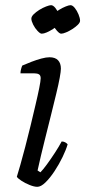

<svg xmlns="http://www.w3.org/2000/svg" viewBox="-20 -721 329 741"><path d="M124 0Q112 0 94.5 -7Q77 -14 62.5 -23.5Q48 -33 45 -39Q50 -54 58.5 -84.5Q67 -115 77.5 -154.5Q88 -194 98 -236Q108 -278 117 -316Q126 -354 131.5 -381.5Q137 -409 137 -419Q137 -430 130.5 -434Q124 -438 112 -438H59Q59 -446 61.5 -455Q64 -464 66 -468Q82 -475 101.5 -482.5Q121 -490 139.5 -495Q158 -500 171 -500Q193 -500 204 -488.5Q215 -477 215 -456Q215 -446 210.5 -421Q206 -396 197 -359Q188 -322 176.5 -275.5Q165 -229 151.5 -175.5Q138 -122 125 -63L136 -56Q146 -66 161 -86.5Q176 -107 192 -131.5Q208 -156 218 -175Q226 -175 232 -171.5Q238 -168 241 -164Q235 -143 221.5 -115Q208 -87 190.5 -60.5Q173 -34 155.5 -17Q138 0 124 0ZM216 -591Q210 -591 200 -602Q190 -613 183.5 -626.5Q177 -640 177 -649Q177 -657 186 -666Q195 -675 208 -683Q221 -691 233.5 -696Q246 -701 252 -701Q260 -701 268.5 -690.5Q277 -680 283 -665.5Q289 -651 289 -641Q289 -634 280.5 -625.5Q272 -617 259.5 -609Q247 -601 235 -596Q223 -591 216 -591ZM141 -591Q135 -591 125 -601.5Q115 -612 108 -626Q101 -640 101 -649Q101 -657 110 -666Q119 -675 132 -683Q145 -691 158 -696Q171 -701 177 -701Q185 -701 193.5 -690.5Q202 -680 208 -665.5Q214 -651 214 -641Q214 -634 205.5 -625.5Q197 -617 184.5 -609Q172 -601 160.5 -596Q149 -591 141 -591Z"/></svg>

Font: Texturina 12pt ExtraLight
Style: Italic
Weight: 250
Italic angle: -11°
Designer: Guillermo Torres Carreño
Foundry: Omnibus-Type
Version: Version 1.002